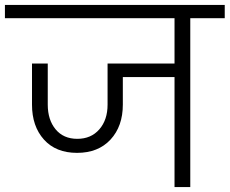

<svg xmlns="http://www.w3.org/2000/svg" viewBox="-49 -760 933 780"><path d="M864 -686H724V0H660V-447H450V-335Q450 -247 400 -193Q350 -139 264 -139Q178 -139 129.5 -193Q81 -247 81 -335V-502H145V-335Q145 -273 177 -234.5Q209 -196 265 -196Q321 -196 354.5 -234.5Q388 -273 388 -335V-502H660V-686H-29V-740H864Z"/></svg>

Font: A Bank Premium Light
Style: Regular
Weight: 300
Designer: Ninad Kale (Devanagari), Jonny Pinhorn (Latin), Htun Naung (Myanmar)
Foundry: Indian Type Foundry
Version: 4.004